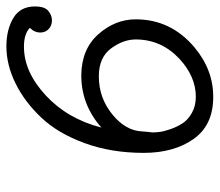

<svg xmlns="http://www.w3.org/2000/svg" viewBox="-62 -596 667 582"><g transform="rotate(-90 271.0 -305.5)"><path d="M98.1 -203.1Q98.1 -301.3 127.7 -382.1Q157.2 -462.9 205.1 -513.4Q252.9 -564 309.1 -591.6Q365.2 -619.1 420.9 -619.1Q471.7 -619.1 506.8 -598.1Q542 -577.1 542 -532.2Q542 -503.4 528.6 -492.2Q515.1 -481 500 -481Q483.9 -481 473.4 -491Q462.9 -501 462.9 -516.1Q462.9 -534.2 477.1 -547.9Q459 -565.9 419.9 -565.9Q343.8 -565.9 272.5 -500Q201.2 -434.1 174.8 -331.1Q243.7 -392.1 333 -392.1H334Q413.1 -391.1 458 -340.1Q502.9 -289.1 502.9 -227.1Q502.9 -121.1 418.9 -49.8Q350.1 8.3 267.1 7.8Q182.1 7.8 140.1 -51.8Q98.1 -111.3 98.1 -203.1ZM160.2 -172.9Q160.2 -166 161.6 -154.1Q163.1 -142.1 169.9 -122.1Q176.8 -102.1 187.5 -85.4Q198.2 -68.8 219.2 -56.9Q240.2 -44.9 268.1 -44.9Q329.1 -44.9 382.8 -94.2Q441.9 -149.4 441.9 -227.1Q441.9 -265.1 414.6 -302Q387.2 -338.9 330.1 -338.9Q265.1 -338.9 215.1 -298.3Q165 -257.8 163.1 -207Q162.1 -195.8 161.6 -189Q161.1 -182.1 160.6 -180.7Q160.2 -179.2 160.2 -177.5Q160.2 -175.8 160.2 -172.9Z"/></g></svg>

Font: CMU Typewriter Text
Style: LightOblique
Weight: 200
Italic angle: -9.46001°
Version: Version 0.7.0